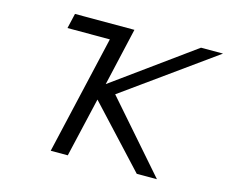

<svg xmlns="http://www.w3.org/2000/svg" viewBox="-102 -870 1199 1011"><g transform="rotate(15 497.5 -364.5)"><path d="M400 -647H169L188 -729H512L440 -414L875 -729H995L502 -375L830 0H720L419 -324L344 0H251Z"/></g></svg>

Font: Miedinger
Style: Italic
Weight: 400
Italic angle: -13°
Version: Version 001.000